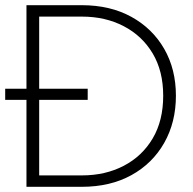

<svg xmlns="http://www.w3.org/2000/svg" viewBox="-20 -720 743 740"><path d="M82 0V-335H0V-378H82V-700H295Q405 -700 486.5 -655Q568 -610 613 -531.5Q658 -453 658 -351Q658 -249 613 -169.5Q568 -90 486.5 -45Q405 0 295 0ZM131 -44H296Q386 -44 457 -81Q528 -118 568.5 -186.5Q609 -255 609 -351Q609 -446 568.5 -514Q528 -582 457 -619Q386 -656 296 -656H131V-378H318V-335H131Z"/></svg>

Font: MuseoModerno Thin ExtraLight
Style: Regular
Weight: 250
Version: Version 1.002